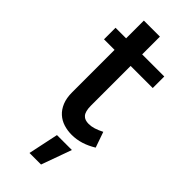

<svg xmlns="http://www.w3.org/2000/svg" viewBox="-278 -701 964 964"><g transform="rotate(45 203.5 -219.0)"><path d="M220 -531H377V-449H220V-168Q220 -146.5 223.8 -132.2Q227.5 -118 235 -109.5Q242.5 -101 253 -97.5Q263.5 -94 277 -94Q295 -94 314.2 -100Q333.5 -106 357 -118L386 -35Q354.5 -15.5 321.8 -5.2Q289 5 255 5Q225 5 198 -3.5Q171 -12 150.5 -30.5Q130 -49 118 -78Q106 -107 106 -148V-449H31V-531H106V-657H220ZM204 58H310L252 219H170Z"/></g></svg>

Font: Argentum Sans
Style: Regular
Weight: 400
Designer: Julieta Ulanovsky, Owen Earl, Chris M. Simpson, Rasmus Andersson, Cristiano Sobral
Foundry: The Argentum Sans Project Authors
Version: Version 3.135; ttfautohint (v1.8.4.7-5d5b-dirty)